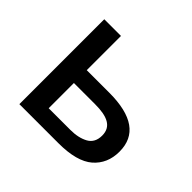

<svg xmlns="http://www.w3.org/2000/svg" viewBox="-131 -700 862 862"><g transform="rotate(45 300.0 -269.5)"><path d="M189 -321.8V-539.1H83V0H331.1C408.2 0 464.4 -15.1 499.5 -45.4C534.2 -75.7 551.8 -116.2 551.8 -167C551.8 -270 478.5 -321.8 332 -321.8ZM445.8 -163.1C445.8 -133.3 434.6 -111.8 412.1 -99.1C389.2 -86.4 360.8 -80.1 326.2 -80.1H189V-240.2H324.2C400.9 -240.2 445.8 -220.2 445.8 -163.1Z"/></g></svg>

Font: Noto Reveo Sans
Style: Regular
Weight: 500
Designer: Monotype Design Team
Foundry: Monotype Imaging Inc.
Version: Version 2.007